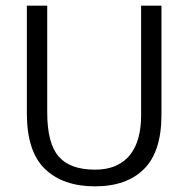

<svg xmlns="http://www.w3.org/2000/svg" viewBox="-20 -650 666 679"><path d="M75 -630H147V-253Q147 -143 187.5 -96.5Q228 -50 316 -50Q359 -50 390 -64Q421 -78 440.5 -103Q460 -128 469.5 -163Q479 -198 479 -241V-630H551V-244Q551 -114 489.5 -52.5Q428 9 316 9Q203 9 139 -52.5Q75 -114 75 -249Z"/></svg>

Font: Mukta Malar Light
Style: Regular
Weight: 300
Designer: Aadarsh Rajan, Girish Dalvi, Yashodeep Gholap
Foundry: Ek Type
Version: Version 2.538;PS 1.000;hotconv 16.6.51;makeotf.lib2.5.65220;